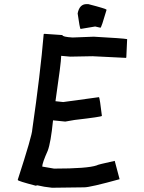

<svg xmlns="http://www.w3.org/2000/svg" viewBox="-20 -925 692 921"><path d="M193.4 -762.7 279.3 -756.8Q279.3 -748 328.1 -745.1L429.7 -749Q572.3 -741.2 589.8 -737.3V-735.4L585.9 -649.4L584 -647.5H582L423.8 -655.3L316.4 -653.3L273.4 -657.2V-655.3Q273.4 -626.5 246.1 -439.5L283.2 -435.5L455.1 -459Q459 -451.7 468.8 -369.1Q468.8 -364.7 337.9 -349.6L293 -341.8L234.4 -347.7Q223.6 -240.2 209 -202.1Q182.6 -143.1 182.6 -126L239.3 -116.2Q399.9 -116.2 444.3 -131.8Q445.3 -134.8 530.3 -153.3L553.7 -65.4Q413.1 -26.4 383.8 -26.4L229.5 -24.4Q190.4 -28.3 159.2 -36.1L151.4 -34.2Q65.4 -56.6 65.4 -61.5V-63.5Q134.8 -277.3 134.8 -303.7Q173.8 -573.2 189.5 -760.7L191.4 -762.7ZM395.5 -905.3H403.3Q491.2 -882.8 491.2 -877.9Q466.3 -792 461.9 -792L436.5 -797.9L366.2 -786.1Q362.3 -791 352.5 -860.4Q360.8 -905.3 395.5 -905.3Z"/></svg>

Font: ww_drahtTSB
Style: Regular
Weight: 400
Designer: Dr. Wolfgang Wiebecke
Version: Version 1.06 May 21, 2010, initial release